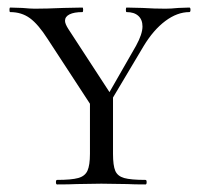

<svg xmlns="http://www.w3.org/2000/svg" viewBox="-20 -488 524 508"><path d="M357 -418Q357 -436 346 -446Q335 -456 315 -456Q313 -456 313 -462Q313 -468 315 -468L357 -467Q389 -465 418 -465Q432 -465 452 -467L481 -468Q484 -468 484 -462Q484 -456 481 -456Q449 -456 417.5 -432.5Q386 -409 360 -366L254 -188L242 -196L340 -367Q357 -398 357 -418ZM7 -456Q5 -456 5 -462Q5 -468 7 -468L39 -467Q61 -465 72 -465Q102 -465 148 -467L198 -468Q200 -468 200 -462Q200 -456 198 -456Q176 -456 164 -450Q152 -444 152 -433Q152 -425 161 -411L277 -233L234 -189L106 -385Q81 -424 59 -440Q37 -456 7 -456ZM279 -237V-81Q279 -50 285 -36Q291 -22 308.5 -17Q326 -12 365 -12Q368 -12 368 -6Q368 0 365 0Q334 0 317 -1L248 -2L183 -1Q164 0 131 0Q128 0 128 -6Q128 -12 131 -12Q169 -12 187 -17Q205 -22 211.5 -36.5Q218 -51 218 -81V-228Z"/></svg>

Font: Cormorant Unicase
Style: Regular
Weight: 400
Designer: Christian Thalmann (Catharsis Fonts)
Foundry: Catharsis Fonts
Version: Version 4.000